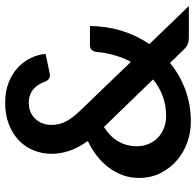

<svg xmlns="http://www.w3.org/2000/svg" viewBox="-28 -744 779 764"><g transform="rotate(-90 362.0 -361.5)"><path d="M336 -731Q380 -731 414.8 -717.5Q449.5 -704 474.2 -681.5Q499 -659 513.2 -630Q527.5 -601 530 -570L451.5 -553.5Q429.5 -549 419.5 -572.5Q415 -585.5 407.8 -597.2Q400.5 -609 390.5 -617.8Q380.5 -626.5 367 -631.8Q353.5 -637 336 -637Q315 -637 298.5 -629.8Q282 -622.5 270.8 -610.2Q259.5 -598 253.5 -581.8Q247.5 -565.5 247.5 -547.5Q247.5 -532.5 250.5 -518.5Q253.5 -504.5 260.5 -490.5Q267.5 -476.5 278.8 -461.8Q290 -447 306.5 -430L498.5 -230.5Q515 -262 525 -297Q535 -332 538 -368Q539.5 -379.5 546 -386.5Q552.5 -393.5 564 -393.5H641Q640.5 -327.5 622 -267.5Q603.5 -207.5 569 -157L720.5 0H599.5Q580.5 0 568.8 -4.5Q557 -9 544 -23.5L494 -75Q446.5 -36 387.5 -14Q328.5 8 260 8Q218.5 8 178.2 -6.2Q138 -20.5 106.5 -47.5Q75 -74.5 55.8 -112.8Q36.5 -151 36.5 -199Q36.5 -233 47.5 -263.2Q58.5 -293.5 78 -319.2Q97.5 -345 124.5 -366Q151.5 -387 183.5 -402Q156.5 -439.5 144.5 -475.2Q132.5 -511 132.5 -546.5Q132.5 -584 146.2 -617.8Q160 -651.5 186 -676.5Q212 -701.5 250 -716.2Q288 -731 336 -731ZM282 -90.5Q326 -90.5 362.5 -104.2Q399 -118 428.5 -142.5L239 -338Q199 -312 180.8 -279.2Q162.5 -246.5 162.5 -209Q162.5 -181.5 172 -159.5Q181.5 -137.5 197.8 -122.2Q214 -107 235.8 -98.8Q257.5 -90.5 282 -90.5Z"/></g></svg>

Font: Lato
Style: Bold
Weight: 700
Designer: Lukasz Dziedzic
Foundry: tyPoland Lukasz Dziedzic
Version: Version 2.007; 2014-02-27